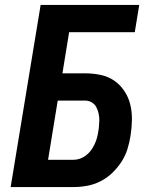

<svg xmlns="http://www.w3.org/2000/svg" viewBox="-20 -755 640 775"><path d="M23 0 144 -735H542L524 -625H259L232 -459H324Q356 -459 386.5 -452.5Q417 -446 441 -429.5Q465 -413 482 -387.5Q499 -362 506 -332.5Q513 -303 512.5 -271.5Q512 -240 507 -208Q503 -181 494.5 -153.5Q486 -126 470 -101.5Q454 -77 432.5 -56.5Q411 -36 385 -23Q359 -10 331.5 -5Q304 0 277 0ZM174 -110H277Q290 -110 303 -114.5Q316 -119 327.5 -128Q339 -137 347.5 -148.5Q356 -160 362 -173Q368 -186 371.5 -199Q375 -212 377 -226Q379 -236 379.5 -247Q380 -258 381 -269Q381 -283 378 -297Q375 -311 368.5 -323Q362 -335 350 -342Q338 -349 323 -349H213Z"/></svg>

Font: Iosevka Aile Extrabold Oblique
Style: Regular
Weight: 800
Italic angle: -9°
Designer: Belleve Invis
Foundry: Belleve Invis
Version: Version 31.1.0; ttfautohint (v1.8.4)